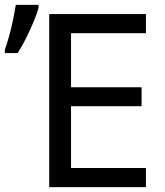

<svg xmlns="http://www.w3.org/2000/svg" viewBox="-21 -772 682 792"><path d="M581 0H182V-714H581V-635H272V-412H563V-334H272V-79H581ZM-1 -553V-567Q8 -592 17 -624.5Q26 -657 33 -691Q40 -725 44 -752H138V-741Q133 -719 119 -685.5Q105 -652 87.5 -616.5Q70 -581 52 -553Z"/></svg>

Font: Noto Sans IKEA
Style: Regular
Weight: 400
Designer: Monotype Design Team
Foundry: Monotype Imaging Inc.
Version: Version 2.001